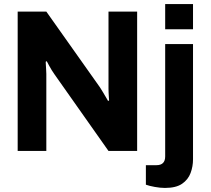

<svg xmlns="http://www.w3.org/2000/svg" viewBox="-20 -743 1040 945"><path d="M67 0V-686H208L472 -313Q478 -304 487.5 -288Q497 -272 504.5 -259Q512 -246 512 -246L517 -249Q517 -249 516 -261Q515 -273 514.5 -287.5Q514 -302 514 -307V-686H655V0H514L249 -376Q234 -397 222 -419.5Q210 -442 210 -442L205 -439Q205 -439 205.5 -427.5Q206 -416 207 -402Q208 -388 208 -379V0ZM791.8 182Q769 182 741.5 177Q714 172 698 166V70H750Q793 70 793 27V-526H930V41Q930 76.3 918 108.6Q906 141 876.2 161.5Q846.4 182 791.8 182ZM793 -599V-723H930V-599Z"/></svg>

Font: Archivo VF Beta
Style: Regular
Weight: 400
Designer: Hector Gatti
Foundry: Omnibus-Type
Version: Version 1.002